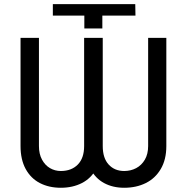

<svg xmlns="http://www.w3.org/2000/svg" viewBox="-20 -887 893 917"><path d="M232.4 -812.5V-867.2H626L627 -812.5H468.8V-751H382.8V-812.5ZM463.9 -706.1V-189.5Q463.9 -125 439.5 -80.1Q415 -35.2 371.1 -12.7Q327.1 9.8 270.5 9.8Q213.9 9.8 170.4 -12.7Q127 -35.2 102.5 -80.1Q78.1 -125 78.1 -189.5V-706.1H166V-189.5Q166 -151.4 180.7 -124.5Q195.3 -97.7 218.8 -84Q242.2 -70.3 270.5 -70.3Q321.3 -70.3 351.6 -101.1Q381.8 -131.8 381.8 -189.5V-706.1ZM774.4 -706.1V-189.5Q774.4 -125 748 -80.1Q721.7 -35.2 676.3 -12.7Q630.9 9.8 573.2 9.8Q518.6 9.8 477.1 -12.7Q435.5 -35.2 412.6 -79.6Q389.6 -124 389.6 -189.5V-706.1H470.7V-189.5Q470.7 -131.8 499 -101.1Q527.3 -70.3 573.2 -70.3Q604.5 -70.3 630.4 -84Q656.2 -97.7 671.9 -124.5Q687.5 -151.4 687.5 -189.5V-706.1Z"/></svg>

Font: WEMIX Pretendard Variable
Style: Regular
Weight: 400
Designer: Base glyphs from Inter by Rasmus Andersson; Hangeul glyphs from Noto Sans CJK(Source Han Sans) by Jang Soo-young and Kan
Foundry: Kil Hyung-jin
Version: Version 1.000;Glyphs 3.2 (3208)